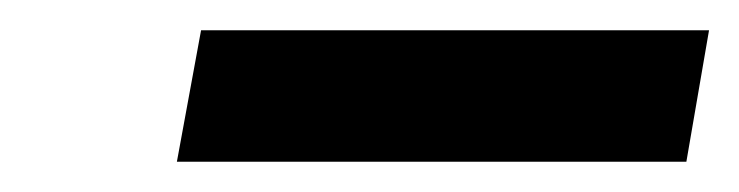

<svg xmlns="http://www.w3.org/2000/svg" viewBox="-20 -702 489 127"><path d="M449 -682H113L97 -595H434Z"/></svg>

Font: Geom SemiBold
Style: Bold Italic
Weight: 600
Italic angle: -10°
Version: Version 1.102